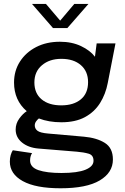

<svg xmlns="http://www.w3.org/2000/svg" viewBox="-20 -758 656 1005"><path d="M419.5 -42.5Q486.5 -36.5 528.8 -10Q571 16.5 571 77Q571 145.5 502 186.5Q433 227.5 297 227.5Q167 227.5 99.2 190Q31.5 152.5 31.5 88Q31.5 69 36 53.8Q40.5 38.5 47 28.5L148 43.5Q144 48.5 140.8 58.5Q137.5 68.5 137.5 82Q137.5 117.5 181 132.5Q224.5 147.5 301.5 147.5Q386 147.5 427.8 130.2Q469.5 113 469.5 83.5Q469.5 54 444 46.5Q418.5 39 382.5 36L181 19.5Q128.5 15 95.2 -12Q62 -39 62 -80Q62 -111.5 81.2 -137.8Q100.5 -164 120 -176Q53.5 -233 53.5 -326Q53.5 -387.5 84.5 -435.8Q115.5 -484 169.5 -511.8Q223.5 -539.5 293.5 -539.5Q356 -539.5 404 -516.8Q452 -494 477 -461L486 -531H584.5L544 -323.5Q533 -265.5 503.8 -218.8Q474.5 -172 424.8 -145Q375 -118 301 -118Q235.5 -118 183.5 -138Q175 -131.5 168.5 -122Q162 -112.5 162 -101.5Q162 -84.5 176.2 -73.5Q190.5 -62.5 232 -59ZM300.5 -206.5Q365.5 -206.5 403.2 -238Q441 -269.5 441 -328Q441 -384.5 403.2 -417.2Q365.5 -450 301 -450Q239 -450 199.5 -416.5Q160 -383 160 -326.5Q160 -269.5 197.8 -238Q235.5 -206.5 300.5 -206.5ZM147.5 -737.5H220.5L295 -650L369 -737.5H443L332.5 -611H257.5Z"/></svg>

Font: Epilogue Medium
Style: Regular
Weight: 500
Designer: Tyler Finck
Foundry: Etcetera Type Co
Version: Version 2.111; ttfautohint (v1.8.3)